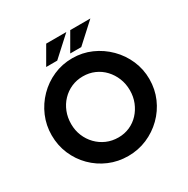

<svg xmlns="http://www.w3.org/2000/svg" viewBox="-201 -1093 1254 1280"><g transform="rotate(-30 426.0 -453.5)"><path d="M50 -367Q50 -443 79 -511Q108 -579 159.5 -631.5Q211 -684 279 -714Q347 -744 425 -744Q502 -744 570 -714Q638 -684 690.5 -631.5Q743 -579 772.5 -511Q802 -443 802 -367Q802 -289 772.5 -221Q743 -153 690.5 -101.5Q638 -50 570 -21Q502 8 425 8Q347 8 279 -21Q211 -50 159.5 -101.5Q108 -153 79 -221Q50 -289 50 -367ZM200 -367Q200 -318 217.5 -275.5Q235 -233 266.5 -200.5Q298 -168 339.5 -150Q381 -132 430 -132Q477 -132 517.5 -150Q558 -168 588 -200.5Q618 -233 635 -275.5Q652 -318 652 -367Q652 -417 634.5 -460Q617 -503 586.5 -535.5Q556 -568 515 -586Q474 -604 426 -604Q378 -604 337 -586Q296 -568 265 -535.5Q234 -503 217 -460Q200 -417 200 -367ZM479 -915 331 -780H246L324 -915ZM663 -913 515 -778H430L508 -913Z"/></g></svg>

Font: Josefin Sans Thin
Style: Bold
Weight: 700
Version: Version 2.000